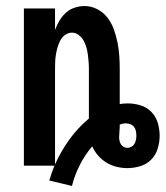

<svg xmlns="http://www.w3.org/2000/svg" viewBox="-20 -548 548 635"><path d="M218 67 143 49Q147 36 151 24Q155 12 160 0H59V-520H162V-449Q168 -465 176.5 -479.5Q185 -494 197.5 -505.5Q210 -517 226.5 -522.5Q243 -528 259 -528Q282 -528 302 -517.5Q322 -507 335.5 -489.5Q349 -472 356.5 -451Q364 -430 368.5 -408Q373 -386 374.5 -364Q376 -342 376 -320V-204Q383 -205 389.5 -205.5Q396 -206 403 -206Q424 -206 445 -199.5Q466 -193 481 -177.5Q496 -162 502 -141Q508 -120 508 -99Q508 -78 501.5 -56.5Q495 -35 480 -20Q465 -5 444 1.5Q423 8 401 8Q383 8 365 3.5Q347 -1 331.5 -10.5Q316 -20 304 -34Q292 -48 285 -64Q261 -36 244 -2.5Q227 31 218 67ZM162 -4Q181 -47 209 -86Q237 -125 274 -156V-320Q274 -332 273 -344Q272 -356 270.5 -368Q269 -380 265.5 -392Q262 -404 256 -414.5Q250 -425 240 -432.5Q230 -440 218 -440Q206 -440 195.5 -432.5Q185 -425 179.5 -414.5Q174 -404 170.5 -392Q167 -380 165 -368Q163 -356 162.5 -344Q162 -332 162 -320ZM401 -59Q408 -59 414.5 -62.5Q421 -66 424.5 -72Q428 -78 429.5 -85Q431 -92 431 -99Q431 -107 429.5 -114.5Q428 -122 423.5 -128Q419 -134 411.5 -137Q404 -140 396 -140Q391 -140 386 -139Q381 -138 376 -136V-132Q376 -122 375 -112.5Q374 -103 374 -94Q374 -88 375.5 -81.5Q377 -75 380.5 -70Q384 -65 389.5 -62Q395 -59 401 -59Z"/></svg>

Font: Iosevka Term
Style: Bold
Weight: 700
Monospace: yes
Designer: Belleve Invis
Foundry: Belleve Invis
Version: Version 30.0.1